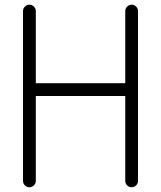

<svg xmlns="http://www.w3.org/2000/svg" viewBox="-20 -789 678 809"><path d="M561.5 -742.2V-26.9Q561.5 -15.9 553.6 -7.9Q545.7 0 534.7 0Q523.7 0 515.7 -7.9Q507.8 -15.9 507.8 -26.9V-384.5H130.9V-26.9Q130.9 -15.9 122.8 -7.9Q114.7 0 103.8 0Q92.8 0 84.8 -7.9Q76.9 -15.9 76.9 -26.9V-742.2Q76.9 -753.2 84.8 -761.2Q92.8 -769.3 103.8 -769.3Q114.7 -769.3 122.8 -761.2Q130.9 -753.2 130.9 -742.2V-438.5H507.8V-742.2Q507.8 -753.2 515.7 -761.2Q523.7 -769.3 534.7 -769.3Q545.7 -769.3 553.6 -761.2Q561.5 -753.2 561.5 -742.2Z"/></svg>

Font: Tecnico
Style: Fino
Weight: 400
Version: Version 1.3